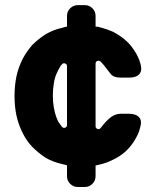

<svg xmlns="http://www.w3.org/2000/svg" viewBox="-20 -748 627 768"><path d="M495.1 -293Q523.4 -293 536.1 -279.3Q548.8 -265.6 541 -239.3Q537.1 -222.7 531.2 -210Q524.4 -196.3 516.6 -183.6Q501 -159.2 480.5 -140.6Q459 -122.1 432.6 -109.4Q406.2 -95.7 375 -88.9Q368.2 -86.9 362.3 -85.9V-43Q362.3 -25.4 349.6 -12.7Q336.9 0 319.3 0H291Q273.4 0 260.7 -12.7Q248 -25.4 248 -43V-86.9Q238.3 -88.9 228.5 -91.8Q192.4 -99.6 162.1 -117.2Q132.8 -136.7 109.4 -160.2Q85.9 -184.6 70.3 -216.8Q53.7 -250 45.9 -285.2Q38.1 -322.3 38.1 -363.8Q38.1 -405.3 45.9 -443.4Q53.7 -478.5 70.3 -511.7Q86.9 -543 109.4 -568.4Q132.8 -591.8 163.1 -611.3Q193.4 -628.9 228.5 -636.7Q236.3 -639.6 248 -641.6V-684.6Q248 -702.1 260.7 -714.8Q273.4 -727.5 291 -727.5H319.3Q336.9 -727.5 349.6 -714.8Q362.3 -702.1 362.3 -684.6V-641.6Q368.2 -641.6 373 -640.6Q404.3 -632.8 431.6 -621.1Q458 -607.4 479.5 -589.4Q501 -571.3 516.6 -546.9Q525.4 -534.2 531.2 -521.5Q538.1 -507.8 542 -492.2Q544.9 -481.4 544.9 -472.7Q544.9 -460 537.1 -451.2Q524.4 -437.5 496.1 -437.5H462.9Q433.6 -437.5 421.9 -453.1Q391.6 -494.1 380.9 -502.9Q375 -506.8 368.7 -503.9Q362.3 -501 362.3 -493.2V-243.2Q362.3 -235.4 369.6 -232.4Q377 -229.5 381.8 -235.4Q385.7 -239.3 387.7 -242.2Q402.3 -261.7 420.9 -277.3Q440.4 -293 462.9 -293H478.5ZM219.7 -252Q223.6 -246.1 227.5 -241.2Q233.4 -234.4 240.7 -237.3Q248 -240.2 248 -248V-483.4Q248 -491.2 240.7 -494.1Q233.4 -497.1 228.5 -491.2Q224.6 -487.3 223.6 -486.3Q213.9 -470.7 206.1 -453.1Q198.2 -434.6 195.3 -414.1Q191.4 -391.6 191.4 -365.2Q191.4 -338.9 195.3 -318.4Q199.2 -294.9 206.1 -277.3Q211.9 -261.7 219.7 -252Z"/></svg>

Font: DeepSea
Style: Bold
Weight: 700
Designer: Stem
Version: Version 3.019;git-0a5106e0b